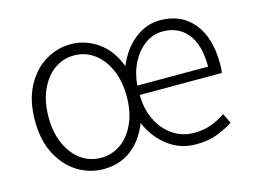

<svg xmlns="http://www.w3.org/2000/svg" viewBox="-81 -683 1099 832"><g transform="rotate(-15 468.5 -267.0)"><path d="M291 13.2Q228.5 13.2 175 -19.8Q121.6 -52.7 88.9 -115.2Q56.2 -177.7 56.2 -266.1Q56.2 -355 88.9 -417.7Q121.6 -480.5 175.3 -513.7Q229 -546.9 292 -546.9Q356 -546.9 411.6 -508.3Q467.3 -469.7 496.1 -394Q525.4 -464.4 577.1 -505.6Q628.9 -546.9 691.9 -546.9Q786.6 -546.9 840.8 -481Q895 -415 895 -297.9Q895 -287.6 894.5 -277.1Q894 -266.6 892.1 -256.8H523.9Q524.4 -191.9 549.3 -142.3Q574.2 -92.8 616.2 -64.9Q658.2 -37.1 710 -37.1Q752 -37.1 786.1 -49.6Q820.3 -62 851.1 -83L873 -39.1Q841.3 -18.6 801.5 -2.7Q761.7 13.2 704.1 13.2Q635.7 13.2 580.8 -27.8Q525.9 -68.8 496.1 -138.2Q465.8 -63 413.3 -24.9Q360.8 13.2 291 13.2ZM292 -37.1Q342.8 -37.1 382.6 -65.9Q422.4 -94.7 445.1 -146.5Q467.8 -198.2 467.8 -266.1Q467.8 -334 445.1 -385.7Q422.4 -437.5 382.6 -466.8Q342.8 -496.1 292 -496.1Q241.7 -496.1 202.1 -466.8Q162.6 -437.5 139.9 -385.7Q117.2 -334 117.2 -266.1Q117.2 -198.2 139.9 -146.5Q162.6 -94.7 202.1 -65.9Q241.7 -37.1 292 -37.1ZM523.9 -298.8H841.8Q841.8 -397.5 800.8 -447.3Q759.8 -497.1 690.9 -497.1Q648.4 -497.1 612.5 -472.2Q576.7 -447.3 553 -402.6Q529.3 -357.9 523.9 -298.8Z"/></g></svg>

Font: Source Han Sans CN Light
Style: Regular
Weight: 300
Designer: Ryoko NISHIZUKA  (kana, bopomofo & ideographs); Paul D. Hunt (Latin, Greek & Cyrillic); Sandoll Communications , Soo-you
Foundry: Adobe
Version: Version 2.000;hotconv 1.0.107;makeotfexe 2.5.65593